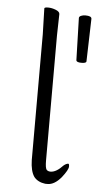

<svg xmlns="http://www.w3.org/2000/svg" viewBox="-53 -740 408 795"><g transform="rotate(5 151.0 -343.0)"><path d="M297 -675 292 -499Q292 -491 272 -491Q252 -491 250 -499L245 -675Q245 -681 253 -684.5Q261 -688 271 -688Q297 -688 297 -676ZM167 -37Q173 -31 183 -31H185Q208 -32 235 -61Q246 -70 254 -70Q258 -70 258 -59Q258 -45 232 -12Q204 21 176 21H166Q135 17 119 -3Q103 -26 102 -72V-595L99 -702Q99 -707 114.5 -707Q130 -707 146.5 -700.5Q163 -694 163 -684L161 -595V-75Q161 -45 167 -37Z"/></g></svg>

Font: Moon Stars Kai T Light
Style: Regular
Weight: 300
Designer: GuiWonder
Version: Version 1.101